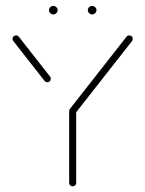

<svg xmlns="http://www.w3.org/2000/svg" viewBox="-20 -640 499 659"><path d="M229.6 -269.3Q234.4 -269.3 238 -265.7Q241.5 -262.2 241.5 -257V-12.2Q241.5 -7.4 238.1 -3.9Q234.8 -0.4 229.6 -0.4Q224.4 -0.4 220.9 -3.9Q217.4 -7.4 217.4 -12.2V-257Q217.4 -262.2 221.1 -265.7Q224.8 -269.3 229.6 -269.3ZM154.4 -369.6Q154.4 -364.8 151.1 -361.3Q147.8 -357.8 142.6 -357.8Q136.7 -357.8 133 -362.2L25.6 -499.3Q23 -502.6 23 -506.7Q23 -511.5 26.5 -515Q30 -518.5 35.2 -518.5Q41.1 -518.5 44.4 -514.1L151.9 -377Q154.4 -374.1 154.4 -369.6ZM423.7 -518.5Q428.9 -518.5 432.2 -515.2Q435.6 -511.9 435.6 -506.7Q435.6 -502.2 433.3 -499.3L238.9 -251.5Q235.2 -247 229.6 -247Q224.4 -247 220.9 -250.6Q217.4 -254.1 217.4 -258.9Q217.4 -262.6 220 -266.3L414.4 -514.1Q417.4 -518.5 423.7 -518.5ZM281.5 -605.2Q281.5 -611.1 285.9 -615.4Q290.4 -619.6 296.3 -619.6Q302.2 -619.6 306.7 -615.4Q311.1 -611.1 311.1 -605.2Q311.1 -599.3 306.7 -594.8Q302.2 -590.4 296.3 -590.4Q290.4 -590.4 285.9 -594.8Q281.5 -599.3 281.5 -605.2ZM148.1 -605.2Q148.1 -611.1 152.6 -615.4Q157 -619.6 163 -619.6Q168.9 -619.6 173.3 -615.4Q177.8 -611.1 177.8 -605.2Q177.8 -599.3 173.3 -594.8Q168.9 -590.4 163 -590.4Q157 -590.4 152.6 -594.8Q148.1 -599.3 148.1 -605.2Z"/></svg>

Font: 26F Galaxy Hebrew Thin
Style: Regular
Weight: 100
Designer: C₂₉H₂₅N₃O₅
Version: Version 1.000